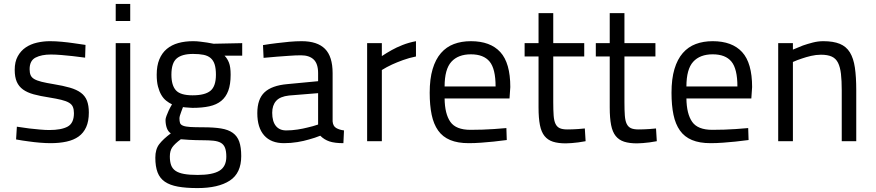

<svg xmlns="http://www.w3.org/2000/svg" viewBox="-20 -720 4469 979"><path d="M414 -426Q382 -430 350 -434Q323 -437 293 -439.5Q263 -442 239 -442Q192 -442 161.5 -426.5Q131 -411 131 -367Q131 -349 136 -337Q141 -325 154.5 -317Q168 -309 192 -303Q216 -297 253 -291Q302 -283 336.5 -273Q371 -263 392.5 -247Q414 -231 423.5 -206.5Q433 -182 433 -146Q433 -102 419.5 -72Q406 -42 381 -24Q356 -6 319.5 2Q283 10 238 10Q214 10 183.5 7.5Q153 5 126 1Q94 -3 62 -9L66 -74Q98 -69 129 -65Q155 -62 183 -59.5Q211 -57 231 -57Q293 -57 325 -74.5Q357 -92 357 -143Q357 -162 351.5 -175Q346 -188 331.5 -196.5Q317 -205 292.5 -211Q268 -217 231 -223Q185 -230 152 -239Q119 -248 97.5 -263.5Q76 -279 65.5 -303Q55 -327 55 -364Q55 -405 70.5 -433Q86 -461 111 -478Q136 -495 168.5 -502.5Q201 -510 235 -510Q263 -510 295 -507Q327 -504 354 -500Q386 -496 416 -491Z M570 -500H644V0H570ZM570 -700H644V-613H570Z M987 239Q928 239 887 231.5Q846 224 820.5 206.5Q795 189 783.5 159Q772 129 772 84Q772 41 792 15Q812 -11 851 -40Q837 -49 830.5 -67.5Q824 -86 824 -109Q824 -116 829 -129.5Q834 -143 840 -156Q847 -171 857 -188Q842 -195 827.5 -206.5Q813 -218 802.5 -236Q792 -254 785.5 -279Q779 -304 779 -339Q779 -385 792.5 -417.5Q806 -450 830.5 -470.5Q855 -491 889 -500.5Q923 -510 965 -510Q984 -510 1002.5 -507.5Q1021 -505 1036 -503Q1054 -500 1069 -497L1215 -500V-436H1125Q1139 -422 1147.5 -400.5Q1156 -379 1156 -339Q1156 -290 1144 -257.5Q1132 -225 1108 -205.5Q1084 -186 1047.5 -178Q1011 -170 962 -170Q959 -170 952.5 -170.5Q946 -171 938.5 -171.5Q931 -172 924 -172.5Q917 -173 913 -174Q908 -161 904 -150Q900 -140 897.5 -131Q895 -122 895 -117Q895 -102 898 -93Q901 -84 913.5 -79Q926 -74 950 -72.5Q974 -71 1016 -71Q1070 -71 1107 -65Q1144 -59 1167 -42.5Q1190 -26 1200 2.5Q1210 31 1210 76Q1210 163 1151.5 201Q1093 239 987 239ZM1011 -5Q997 -5 978.5 -5.5Q960 -6 943 -7Q923 -8 902 -10Q871 13 858.5 31Q846 49 846 78Q846 104 852.5 122Q859 140 875 151Q891 162 918.5 167Q946 172 988 172Q1064 172 1099 150.5Q1134 129 1134 79Q1134 51 1127.5 34Q1121 17 1106.5 8.5Q1092 0 1068.5 -2.5Q1045 -5 1011 -5ZM962 -234Q1025 -234 1053 -257Q1081 -280 1081 -339Q1081 -371 1074.5 -391.5Q1068 -412 1054 -424Q1040 -436 1018 -440.5Q996 -445 964 -445Q908 -445 881 -422Q854 -399 854 -339Q854 -285 877 -259.5Q900 -234 962 -234Z M1676 -101Q1678 -77 1694 -67.5Q1710 -58 1734 -55L1731 10Q1686 10 1659.5 1Q1633 -8 1613 -28Q1586 -17 1556 -9Q1530 -1 1496.5 4.5Q1463 10 1428 10Q1362 10 1327 -29.5Q1292 -69 1292 -143Q1292 -215 1329 -249.5Q1366 -284 1444 -291L1602 -306V-347Q1602 -395 1579.5 -416.5Q1557 -438 1515 -438Q1487 -438 1454 -435.5Q1421 -433 1392 -431Q1358 -428 1324 -425L1321 -490Q1356 -496 1391 -500Q1421 -504 1455 -507Q1489 -510 1518 -510Q1598 -510 1637 -471Q1676 -432 1676 -347ZM1454 -233Q1408 -228 1388 -205.5Q1368 -183 1368 -145Q1368 -101 1386.5 -78Q1405 -55 1439 -55Q1468 -55 1497 -59.5Q1526 -64 1549 -70Q1576 -76 1602 -85V-245Z M1852 -500H1927V-434Q1951 -450 1978 -465Q2001 -478 2032.5 -490.5Q2064 -503 2101 -510V-432Q2066 -425 2034.5 -413.5Q2003 -402 1979 -391Q1951 -378 1927 -363V0H1852Z M2379 -58Q2407 -58 2439.5 -59Q2472 -60 2499 -62Q2531 -64 2562 -67L2564 -6Q2530 -2 2497 2Q2468 5 2434 7.5Q2400 10 2370 10Q2314 10 2275.5 -6Q2237 -22 2214 -54.5Q2191 -87 2181 -135Q2171 -183 2171 -247Q2171 -318 2186 -368Q2201 -418 2228.5 -449.5Q2256 -481 2294.5 -495.5Q2333 -510 2381 -510Q2480 -510 2531 -454.5Q2582 -399 2582 -276L2578 -218H2247Q2248 -139 2276.5 -98.5Q2305 -58 2379 -58ZM2507 -279Q2507 -369 2476.5 -406Q2446 -443 2381 -443Q2316 -443 2281.5 -405Q2247 -367 2247 -279Z M2801 -432V-199Q2801 -158 2803 -131Q2805 -104 2812.5 -88.5Q2820 -73 2834 -66.5Q2848 -60 2873 -60Q2884 -60 2899 -60.5Q2914 -61 2928 -62Q2945 -63 2962 -65L2966 0Q2947 3 2929 6Q2913 8 2895.5 9.5Q2878 11 2865 11Q2826 11 2799.5 2.5Q2773 -6 2756.5 -26.5Q2740 -47 2733 -82.5Q2726 -118 2726 -172V-432H2655V-500H2726V-653H2801V-500H2959V-432Z M3164 -432V-199Q3164 -158 3166 -131Q3168 -104 3175.5 -88.5Q3183 -73 3197 -66.5Q3211 -60 3236 -60Q3247 -60 3262 -60.5Q3277 -61 3291 -62Q3308 -63 3325 -65L3329 0Q3310 3 3292 6Q3276 8 3258.5 9.5Q3241 11 3228 11Q3189 11 3162.5 2.5Q3136 -6 3119.5 -26.5Q3103 -47 3096 -82.5Q3089 -118 3089 -172V-432H3018V-500H3089V-653H3164V-500H3322V-432Z M3612 -58Q3640 -58 3672.5 -59Q3705 -60 3732 -62Q3764 -64 3795 -67L3797 -6Q3763 -2 3730 2Q3701 5 3667 7.5Q3633 10 3603 10Q3547 10 3508.5 -6Q3470 -22 3447 -54.5Q3424 -87 3414 -135Q3404 -183 3404 -247Q3404 -318 3419 -368Q3434 -418 3461.5 -449.5Q3489 -481 3527.5 -495.5Q3566 -510 3614 -510Q3713 -510 3764 -454.5Q3815 -399 3815 -276L3811 -218H3480Q3481 -139 3509.5 -98.5Q3538 -58 3612 -58ZM3740 -279Q3740 -369 3709.5 -406Q3679 -443 3614 -443Q3549 -443 3514.5 -405Q3480 -367 3480 -279Z M3948 0V-500H4023V-467Q4048 -478 4074 -488Q4097 -496 4124 -503Q4151 -510 4178 -510Q4229 -510 4262 -496.5Q4295 -483 4313.5 -453Q4332 -423 4339 -375.5Q4346 -328 4346 -260V0H4272V-259Q4272 -309 4268 -343.5Q4264 -378 4253 -400Q4242 -422 4221 -431.5Q4200 -441 4166 -441Q4141 -441 4115.5 -435Q4090 -429 4070 -422Q4045 -414 4023 -404V0Z"/></svg>

Font: TitilliumText22L 400 wt
Style: 400 wt
Weight: 400
Designer: Campivisivi
Foundry: Campivisivi
Version: 1.000